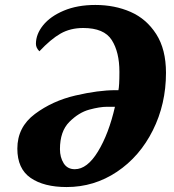

<svg xmlns="http://www.w3.org/2000/svg" viewBox="-20 -745 703 775"><path d="M50 -145Q50 -232 121 -285Q192 -338 284.5 -359.5Q377 -381 446 -381H458Q462 -398 462 -455Q462 -535 431 -583.5Q400 -632 316 -632Q264 -632 224.5 -609.5Q185 -587 139 -538Q125 -552 125 -568Q125 -607 154 -643Q183 -679 237.5 -702Q292 -725 365 -725Q443 -725 507 -697Q571 -669 610.5 -607.5Q650 -546 650 -451Q650 -325 597 -219Q544 -113 452 -51.5Q360 10 249 10Q157 10 103.5 -27Q50 -64 50 -145ZM444 -314H412Q383 -314 340.5 -302.5Q298 -291 260 -253Q222 -215 222 -143Q222 -110 237 -86Q252 -62 282 -62Q332 -62 375.5 -133.5Q419 -205 444 -314Z"/></svg>

Font: Noto Serif NarrowBlack
Style: Italic
Weight: 900
Width: 4
Italic angle: -12°
Designer: Monotype Design Team
Foundry: Monotype Imaging Inc.
Version: Version 1.001